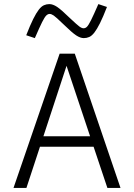

<svg xmlns="http://www.w3.org/2000/svg" viewBox="-20 -917 654 937"><path d="M126 -201 145 -252H446L475 -201ZM109 0H46L271 -655H311L315 -627L182 -222ZM568 0H504L429 -224L293 -631L300 -655H345ZM502 -883Q483 -834 468 -804Q453 -774 440.5 -758Q428 -742 415.5 -736.5Q403 -731 389 -731Q372 -731 351.5 -744.5Q331 -758 287 -801Q254 -833 242.5 -841Q231 -849 222 -849Q214 -849 206 -841.5Q198 -834 185.5 -809Q173 -784 150 -731L108 -745Q127 -794 142 -824Q157 -854 169.5 -870Q182 -886 194.5 -891.5Q207 -897 221 -897Q238 -897 258.5 -883.5Q279 -870 323 -827Q356 -796 367.5 -787.5Q379 -779 388 -779Q397 -779 404.5 -786.5Q412 -794 424.5 -819Q437 -844 460 -897Z"/></svg>

Font: Intel One Mono Light
Style: Regular
Weight: 300
Monospace: yes
Designer: Fred Shallcrass
Foundry: Frere-Jones Type LLC
Version: Version 1.004